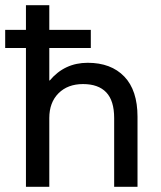

<svg xmlns="http://www.w3.org/2000/svg" viewBox="-25 -720 620 740"><path d="M75 -535H-5V-605H75V-700H165V-605H325V-535H165V-410H167Q224 -478 313 -478Q403 -478 454 -425Q505 -372 505 -270V0H415V-265Q415 -332 384.5 -364Q354 -396 295 -396Q236 -396 200.5 -360.5Q165 -325 165 -265V0H75Z"/></svg>

Font: PT Root UI Medium
Style: Regular
Weight: 500
Designer: Vitaly Kuzmin
Foundry: ParaType Ltd.
Version: Version 2.001G